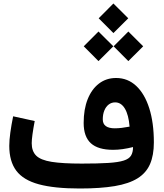

<svg xmlns="http://www.w3.org/2000/svg" viewBox="-20 -1077 936 1097"><path d="M740.1 -236.7Q740.1 -206.8 728.7 -188Q717.4 -169.3 686.6 -159.5Q655.9 -149.7 598 -146Q540.1 -142.3 447 -142.3Q337.3 -142.3 274.9 -152.3Q212.4 -162.4 186.8 -187.7Q161.2 -213.1 161.2 -258.6Q161.2 -277.4 165.7 -310.2Q170.2 -342.9 178.3 -385.5L55.1 -412.5Q45.2 -364.4 39.1 -320.2Q33 -276.1 33 -243.6Q33 -155.1 73.1 -101.6Q113.2 -48.2 201.7 -24.1Q290.3 0 435.8 0Q554.3 0 635.6 -13.7Q717 -27.5 766.1 -58.2Q815.3 -89 837.2 -139.5Q859.1 -190.1 859.1 -263.5Q859.1 -375.8 832.8 -458.5Q806.4 -541.2 758.1 -586.3Q709.7 -631.4 643.5 -631.4Q587.3 -631.4 545.6 -599.6Q504 -567.9 481 -510.4Q458 -452.9 458 -374.5Q458 -296 499.2 -258.5Q540.5 -221 626.3 -221Q652.2 -221 680.9 -225Q709.6 -229.1 740.1 -236.7ZM720.4 -353.5Q697.4 -349.1 676.1 -346.5Q654.8 -343.9 636.1 -343.9Q567.2 -343.9 567.2 -395Q567.2 -423.4 576 -445.3Q584.8 -467.2 600.9 -479.7Q616.9 -492.1 638 -492.1Q672.1 -492.1 693.5 -456.5Q714.9 -420.8 720.4 -353.5ZM543.8 -972.5 628 -888 712.8 -972.5 628 -1057ZM629.1 -812.4 713.3 -727.9 798.1 -812.4 713.3 -896.9ZM458.5 -812.4 542.7 -727.9 627.5 -812.4 542.7 -896.9Z"/></svg>

Font: Estedad-FD VF
Style: Regular
Weight: 100
Designer: Amin Abedi
Version: Version 7.3